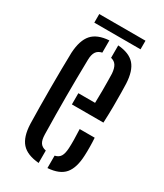

<svg xmlns="http://www.w3.org/2000/svg" viewBox="-176 -754 710 831"><g transform="rotate(30 179.0 -338.0)"><path d="M45.5 -121.5Q44.5 -159 44 -204.8Q43.5 -250.5 43.5 -298.8Q43.5 -347 44 -393Q44.5 -439 45.5 -477.5Q49 -541 75.8 -571.5Q102.5 -602 161 -606V-545Q141 -540.5 132 -526.8Q123 -513 122.5 -487.5Q121.5 -436.5 121 -390.8Q120.5 -345 120.5 -301.2Q120.5 -257.5 121 -211.8Q121.5 -166 122.5 -114.5Q123 -86.5 132 -73Q141 -59.5 161 -55.5V6.5Q101.5 1.5 74.8 -28.5Q48 -58.5 45.5 -121.5ZM205 6.5V-55.5Q224 -59.5 232.5 -73.2Q241 -87 242.5 -114.5Q243.5 -132.5 243.2 -156.2Q243 -180 241.5 -209.5H316.5Q318 -189 318.2 -165Q318.5 -141 317.5 -121.5Q315 -58.5 289.2 -28Q263.5 2.5 205 6.5ZM159 -285V-341H242.5Q243.5 -374 243.5 -403Q243.5 -432 243.2 -453.8Q243 -475.5 242.5 -487.5Q240.5 -512.5 232 -526.2Q223.5 -540 205 -544.5V-606.5Q262.5 -602 288.5 -572.2Q314.5 -542.5 317.5 -480Q318 -465 318.5 -435.5Q319 -406 318.8 -367Q318.5 -328 316.5 -285ZM66 -683H297V-640H66Z"/></g></svg>

Font: Big Shoulders Stencil Display Thin Medium
Style: Regular
Weight: 500
Version: Version 2.001